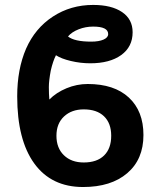

<svg xmlns="http://www.w3.org/2000/svg" viewBox="-20 -749 650 779"><path d="M562 -201.2Q562 -102.5 496.3 -46.4Q430.7 9.8 316.9 9.8Q188.5 9.8 119.1 -85.7Q49.8 -181.2 49.8 -357.9Q49.8 -468.3 85.9 -551.8Q122.6 -634.8 194.8 -681.9Q267.1 -729 357.9 -729Q432.6 -729 475.3 -700Q518.1 -670.9 518.1 -618.2Q518.1 -559.1 471.7 -525.6Q425.3 -492.2 346.2 -492.2Q306.6 -492.2 267.6 -501.5Q228.5 -510.7 207 -524.9Q194.8 -501 186 -462.9Q178.2 -421.4 178.2 -396Q178.2 -367.7 180.2 -345.2Q208 -373.5 249.8 -390.9Q291.5 -408.2 335.9 -408.2Q443.4 -408.2 502.7 -353.3Q562 -298.3 562 -201.2ZM418.9 -610.8Q418.9 -641.1 357.9 -641.1Q327.1 -641.1 299.1 -630.1Q271 -619.1 255.9 -601.1Q281.7 -580.1 350.1 -580.1Q381.3 -580.1 400.1 -588.4Q418.9 -596.7 418.9 -610.8ZM431.2 -198.2Q431.2 -249 402.1 -277.1Q373 -305.2 319.8 -305.2Q270.5 -305.2 239.7 -276.4Q209 -247.6 209 -198.2Q209 -148.4 239.3 -119.1Q269.5 -89.8 319.8 -89.8Q373.5 -89.8 402.3 -118.2Q431.2 -146.5 431.2 -198.2Z"/></svg>

Font: Libra Sans Modern
Style: Bold
Weight: 700
Foundry: Stefan Peev, Context Ltd
Version: Version 1.000